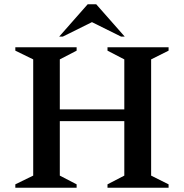

<svg xmlns="http://www.w3.org/2000/svg" viewBox="-20 -882 865 902"><path d="M52 0V-16L136 -57V-603L52 -644V-660H340V-644L261 -603V-368H564V-603L485 -644V-660H772V-644L690 -603V-57L772 -16V0H485V-16L564 -57V-313H261V-57L340 -16V0ZM258 -710 392 -862H432L566 -710H549L412 -778L275 -710Z"/></svg>

Font: Spectral SemiBold
Style: Regular
Weight: 600
Designer: Jean-Baptiste Levee
Foundry: Production Type
Version: Version 2.001